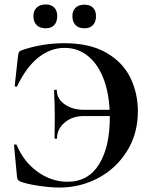

<svg xmlns="http://www.w3.org/2000/svg" viewBox="-20 -830 688 862"><path d="M71 -15Q63 -19 60 -23.5Q57 -28 56 -39L43 -178Q43 -181 48.5 -181.5Q54 -182 55 -179Q86 -104 148.5 -59Q211 -14 283 -14Q376 -14 424.5 -92Q473 -170 473 -302Q473 -396 448.5 -466.5Q424 -537 378 -576Q332 -615 270 -615Q207 -615 152.5 -572Q98 -529 57 -443Q56 -440 51 -441Q46 -442 46 -444L61 -580Q63 -592 65 -596Q67 -600 76 -604Q168 -636 269 -636Q383 -636 457 -593.5Q531 -551 565 -481.5Q599 -412 599 -330Q599 -230 550.5 -152Q502 -74 421.5 -31Q341 12 247 12Q206 12 152.5 4Q99 -4 71 -15ZM226 -311 225 -364Q223 -402 223 -425Q223 -427 229 -427Q235 -427 235 -425Q235 -387 270 -362Q305 -337 357 -337H563V-309H356Q305 -309 270.5 -280Q236 -251 236 -209Q236 -207 230.5 -207Q225 -207 225 -209ZM130 -758Q130 -782 145 -796Q160 -810 185 -810Q210 -810 223.5 -796Q237 -782 237 -758Q237 -732 223.5 -717.5Q210 -703 185 -703Q159 -703 144.5 -717.5Q130 -732 130 -758ZM305 -758Q305 -782 319.5 -795.5Q334 -809 359 -809Q384 -809 397.5 -795.5Q411 -782 411 -758Q411 -732 397.5 -717.5Q384 -703 359 -703Q333 -703 319 -717.5Q305 -732 305 -758Z"/></svg>

Font: Cormorant SC
Style: Bold
Weight: 700
Designer: Christian Thalmann (Catharsis Fonts)
Foundry: Catharsis Fonts
Version: Version 4.000